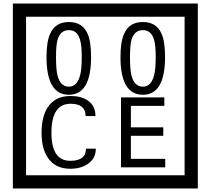

<svg xmlns="http://www.w3.org/2000/svg" viewBox="-20 -980 1195 1090"><path d="M1103 90H53V-960H1103ZM1028 15V-885H128V15ZM497 -656Q497 -442 371 -442Q244 -442 244 -656Q244 -744 265 -789Q294 -855 371 -855Q448 -855 477 -789Q497 -745 497 -656ZM444 -656Q444 -723 435 -752Q420 -809 371 -809Q322 -809 306 -752Q298 -723 298 -656Q298 -587 306 -553Q322 -488 371 -488Q419 -488 435 -554Q444 -587 444 -656ZM917 -656Q917 -442 791 -442Q664 -442 664 -656Q664 -744 685 -789Q714 -855 791 -855Q868 -855 897 -789Q917 -745 917 -656ZM864 -656Q864 -723 855 -752Q840 -809 791 -809Q742 -809 726 -752Q718 -723 718 -656Q718 -587 726 -553Q742 -488 791 -488Q839 -488 855 -554Q864 -587 864 -656ZM524 -136Q524 -80 478 -49Q438 -22 379 -22Q294 -22 252 -84Q216 -136 216 -226Q216 -317 251 -371Q293 -435 380 -435Q442 -435 479 -409Q522 -379 522 -321H466Q466 -391 381 -391Q272 -391 272 -226Q272 -67 379 -67Q468 -67 468 -136ZM918 -30H667V-427H913V-379H723V-257H907V-209H723V-78H918Z"/></svg>

Font: Unicode BMP Fallback SIL
Style: Regular
Weight: 400
Foundry: NRSI, SIL International
Version: Version 5.1 Based on Unicode 5.1